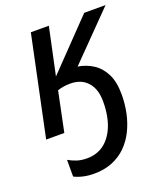

<svg xmlns="http://www.w3.org/2000/svg" viewBox="-143 -633 830 974"><g transform="rotate(-20 271.5 -146.0)"><path d="M196.8 246.1Q166.5 246.1 139.9 240.2Q113.3 234.4 90.8 223.1V132.8Q112.3 145.5 136.2 153.1Q160.2 160.6 189.9 160.6Q222.7 160.6 249.8 149.7Q276.9 138.7 298.1 117.4Q319.3 96.2 334.2 66.2Q349.1 36.1 356.7 -1.5Q364.3 -39.1 364.3 -83Q364.3 -150.4 330.6 -187.7Q296.9 -225.1 238.3 -225.1Q218.3 -225.1 201.4 -222.4Q184.6 -219.7 168.9 -214.4L124.5 0H26.4L139.6 -538.1H236.8L182.6 -283.7L427.7 -538.1H543L303.2 -293.5Q346.7 -286.6 383.5 -263.2Q420.4 -239.7 442.6 -196.3Q464.8 -152.8 464.8 -85Q464.8 -33.2 454.6 15.1Q444.3 63.5 423.6 105.5Q402.8 147.5 371.1 179Q339.4 210.4 295.9 228.3Q252.4 246.1 196.8 246.1Z"/></g></svg>

Font: Open Sans Medium
Style: Italic
Weight: 500
Italic angle: -12°
Designer: Monotype Design Team
Foundry: Monotype Imaging Inc.
Version: Version 3.000